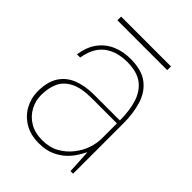

<svg xmlns="http://www.w3.org/2000/svg" viewBox="-189 -730 839 839"><g transform="rotate(45 230.0 -311.0)"><path d="M200 12Q148 12 111.5 -10Q75 -32 55.5 -68Q36 -104 36 -145Q36 -204 59 -240Q82 -276 123.5 -292.5Q165 -309 220 -309H380Q380 -372 365 -417.5Q350 -463 316 -488Q282 -513 222 -513Q157 -513 115.5 -481Q74 -449 63 -381H43Q51 -434 76.5 -467.5Q102 -501 140 -517Q178 -533 222 -533Q292 -533 330.5 -503.5Q369 -474 384.5 -423.5Q400 -373 400 -311V0H384L378 -111Q371 -98 358.5 -77Q346 -56 325.5 -36Q305 -16 274 -2Q243 12 200 12ZM200 -8Q246 -8 279 -26.5Q312 -45 335 -74Q358 -103 369 -135.5Q380 -168 380 -197V-291H224Q161 -291 124.5 -272.5Q88 -254 73 -221Q58 -188 58 -145Q58 -109 75 -77.5Q92 -46 124 -27Q156 -8 200 -8ZM63 -611V-634H371V-611Z"/></g></svg>

Font: DM Sans 10pt Thin
Style: Regular
Weight: 250
Version: Version 4.004;gftools[0.9.30]